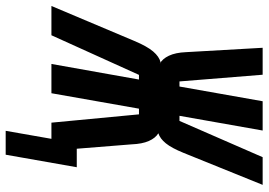

<svg xmlns="http://www.w3.org/2000/svg" viewBox="-170 -614 922 659"><g transform="rotate(90 290.5 -284.0)"><path d="M381.5 0 353 -300.5H333.5L280.5 0H180L233.5 -300.5H217.5L81.5 0H-19L101 -284.5Q119.5 -328.5 137.2 -349.2Q155 -370 174 -374.5L180 -371.5Q162.5 -380.5 151.8 -403.2Q141 -426 139.5 -462L124.5 -725H217L240 -439.5H257.5L308 -725H408.5L358 -439.5H375.5L500 -725H595L485 -453Q468.5 -412.5 452.5 -392.8Q436.5 -373 418 -367Q434.5 -357 444.5 -334.2Q454.5 -311.5 456 -274.5L471 -87H534.5L491.5 157H409.5L437 0Z"/></g></svg>

Font: JuliaMono ExtraBoldItalic
Style: Regular
Weight: 800
Italic angle: -9°
Monospace: yes
Designer: cormullion
Foundry: corm
Version: Version 0.049; ttfautohint (v1.8.4)